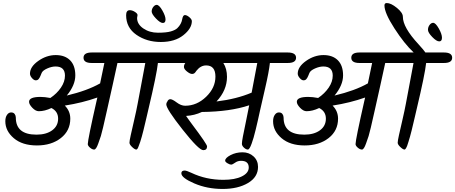

<svg xmlns="http://www.w3.org/2000/svg" viewBox="-20 -990 2992 1262"><path d="M583 -645H1135Q1189 -645 1189 -610.5Q1189 -576 1135 -576H1018Q1010 -501 956 -274Q949 -244 944.5 -224.5Q940 -205 933.5 -178Q927 -151 922.5 -132Q918 -113 912 -92Q906 -71 901.5 -57Q897 -43 892 -31Q884 -7 876 -7Q866 -7 848.5 -23.5Q831 -40 831 -52Q831 -64 839.5 -102.5Q848 -141 862.5 -203.5Q877 -266 884.5 -307Q892 -348 902 -400Q922 -508 935 -576H752Q750 -563 721 -434Q692 -305 683 -264Q652 -124 643 -96Q634 -68 626 -47Q612 -7 599 -7Q586 -7 571.5 -19.5Q557 -32 557 -43Q557 -72 615 -328L620 -349Q521 -314 406 -296Q442 -260 442 -210Q442 -131 380 -82.5Q318 -34 222.5 -34Q127 -34 71 -81.5Q15 -129 15 -193Q15 -219 26 -235Q37 -251 53 -251Q69 -251 76.5 -240.5Q84 -230 84 -217Q84 -105 220 -105Q284 -105 323 -133.5Q362 -162 362 -210Q362 -258 318 -280Q274 -259 235 -259Q214 -259 192.5 -281.5Q171 -304 171 -321Q171 -353 246 -353Q274 -353 311 -346Q354 -375 380.5 -414Q407 -453 407 -493Q407 -553 345 -553Q320 -553 290.5 -540Q261 -527 254 -511Q251 -504 246 -491.5Q241 -479 234 -470.5Q227 -462 215 -462Q203 -462 190 -477Q177 -492 177 -506Q177 -551 231.5 -589.5Q286 -628 346.5 -628Q407 -628 441 -593.5Q475 -559 475 -494.5Q475 -430 419 -362Q554 -394 638 -442Q654 -522 666 -576H583Q529 -576 529 -610.5Q529 -645 583 -645Z M884 -891 881 -872Q881 -831 922 -803Q963 -775 1018 -775Q1073 -775 1102.5 -783.5Q1132 -792 1145.5 -805Q1159 -818 1167 -833Q1175 -848 1177 -861Q1182 -891 1195 -891Q1208 -891 1224.5 -877Q1241 -863 1241 -851Q1241 -803 1185 -758.5Q1129 -714 1037 -714Q945 -714 877 -761Q809 -808 809 -890Q809 -923 833 -923Q849 -923 866.5 -912Q884 -901 884 -891ZM1010 -958Q1026 -958 1047 -921.5Q1068 -885 1068 -862Q1068 -839 1050.5 -839Q1033 -839 1005 -868.5Q977 -898 977 -914.5Q977 -931 987.5 -944.5Q998 -958 1010 -958Z M1120 -645H1871Q1926 -645 1926 -610.5Q1926 -576 1871 -576H1754Q1748 -519 1722.5 -409Q1697 -299 1688.5 -260.5Q1680 -222 1674.5 -197Q1669 -172 1661 -139.5Q1653 -107 1647 -86Q1641 -65 1634 -46Q1620 -7 1609 -7Q1597 -7 1583.5 -19.5Q1570 -32 1570 -45Q1570 -58 1576.5 -92.5Q1583 -127 1596.5 -191Q1610 -255 1618 -298Q1493 -256 1307 -254Q1258 -231 1203 -228Q1206 -224 1219.5 -204.5Q1233 -185 1241 -175Q1341 -42 1341 -28Q1341 -3 1316 -3Q1287 -3 1180 -138.5Q1073 -274 1073 -304Q1073 -314 1079 -321Q1086 -338 1099.5 -338Q1113 -338 1141.5 -316.5Q1170 -295 1197 -295Q1274 -295 1335 -354Q1396 -413 1396 -486.5Q1396 -560 1335 -560Q1299 -560 1272 -526Q1267 -519 1264 -515Q1256 -504 1242.5 -504Q1229 -504 1209 -520Q1189 -536 1189 -550Q1189 -564 1198 -576H1120Q1065 -576 1065 -610.5Q1065 -645 1120 -645ZM1472 -485Q1472 -397 1403 -323Q1535 -339 1634 -381Q1650 -462 1671 -576H1448Q1472 -538 1472 -485Z M1615 111Q1615 67 1564 67Q1542 67 1525 79.5Q1508 92 1499 92Q1490 92 1475 83Q1460 74 1460 66Q1460 48 1495.5 29.5Q1531 11 1574 11Q1617 11 1646.5 38Q1676 65 1676 107Q1676 174 1610 213Q1544 252 1443 252Q1342 252 1257 215.5Q1172 179 1172 149Q1172 131 1194 131Q1206 131 1238 146Q1334 192 1448 192Q1524 192 1569.5 169.5Q1615 147 1615 111Z M2898 -645Q2952 -645 2952 -610.5Q2952 -576 2898 -576H2781Q2773 -501 2719 -274Q2712 -244 2707.5 -224.5Q2703 -205 2696.5 -178Q2690 -151 2685.5 -132Q2681 -113 2675 -92Q2669 -71 2664.5 -57Q2660 -43 2656 -31Q2646 -7 2639 -7Q2629 -7 2611.5 -23.5Q2594 -40 2594 -52Q2594 -64 2602.5 -102.5Q2611 -141 2625.5 -203.5Q2640 -266 2647.5 -307Q2655 -348 2665 -400Q2685 -508 2698 -576H2512Q2510 -563 2481 -434Q2452 -305 2443 -264Q2412 -124 2403 -96Q2394 -68 2386 -47Q2372 -7 2359 -7Q2346 -7 2331.5 -19.5Q2317 -32 2317 -43Q2317 -72 2375 -328L2380 -349Q2281 -314 2166 -296Q2202 -260 2202 -210Q2202 -131 2140 -82.5Q2078 -34 1982.5 -34Q1887 -34 1831 -81.5Q1775 -129 1775 -193Q1775 -219 1786 -235Q1797 -251 1813 -251Q1829 -251 1836.5 -240.5Q1844 -230 1844 -217Q1844 -105 1980 -105Q2044 -105 2083 -133.5Q2122 -162 2122 -210Q2122 -258 2078 -280Q2034 -259 1995 -259Q1974 -259 1952.5 -281.5Q1931 -304 1931 -321Q1931 -353 2006 -353Q2034 -353 2071 -346Q2114 -375 2140.5 -414Q2167 -453 2167 -493Q2167 -553 2105 -553Q2080 -553 2050.5 -540Q2021 -527 2014 -511Q2011 -504 2006 -491.5Q2001 -479 1994 -470.5Q1987 -462 1975 -462Q1963 -462 1950 -477Q1937 -492 1937 -506Q1937 -551 1991.5 -589.5Q2046 -628 2106.5 -628Q2167 -628 2201 -593.5Q2235 -559 2235 -494.5Q2235 -430 2179 -362Q2314 -394 2398 -442Q2414 -522 2426 -576H2343Q2289 -576 2289 -610.5Q2289 -645 2343 -645H2699Q2638 -702 2572.5 -803.5Q2507 -905 2507 -954Q2507 -970 2522 -970Q2550 -970 2589 -938Q2628 -906 2628 -880Q2628 -810 2730 -700Q2769 -657 2776 -645Z M2827 -840Q2843 -840 2864 -803Q2885 -766 2885 -742Q2885 -718 2867 -718Q2849 -718 2821 -747Q2793 -776 2793 -794Q2793 -812 2803.5 -826Q2814 -840 2827 -840Z"/></svg>

Font: Kalam
Style: Regular
Weight: 400
Designer: Lipi Raval (Devanagari and Latin), Jonny Pinhorn (Latin)
Foundry: Indian Type Foundry
Version: Version 2.001;PS 1.0;hotconv 1.0.79;makeotf.lib2.5.61930; tt